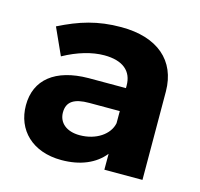

<svg xmlns="http://www.w3.org/2000/svg" viewBox="-86 -636 767 735"><g transform="rotate(15 298.0 -268.5)"><path d="M537 0 536 -351C535 -472 452 -544 308 -544C214 -544 145 -522 65 -482L113 -376C169 -407 225 -423 273 -423C347 -423 385 -390 385 -333V-323H237C105 -322 32 -262 32 -161C32 -63 102 7 217 7C292 7 350 -18 386 -63V0ZM260 -103C208 -103 176 -130 176 -171C176 -214 205 -232 264 -232H385V-184C376 -138 325 -103 260 -103Z"/></g></svg>

Font: Juman SemiBold
Style: Regular
Weight: 600
Designer: Bandar Raffah (Arabic) Julieta Ulanovsky (Latin)
Foundry: Caramella
Version: Version 5.022;PS 005.022;hotconv 1.0.88;makeotf.lib2.5.64775